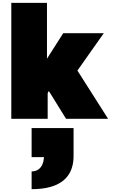

<svg xmlns="http://www.w3.org/2000/svg" viewBox="-20 -842 800 1361"><path d="M326.2 -196.8Q319.3 -185.5 317.9 -180.2V0H60.1V-821.8H313V-425.8L428.2 -606.9H715.8L528.8 -341.8L746.1 0H448.2ZM204.1 373Q258.3 373 280.8 322.8Q290 300.3 292 272H204.1V65.9H501.5V263.2Q501.5 436 337.9 482.9Q281.7 499 204.1 499Z"/></svg>

Font: Fz Rammetto One
Style: Regular
Weight: 400
Designer: Vernon Adams
Foundry: Vernon Adams
Version: Vit hóa bi c Thuy @ FontZin.Com